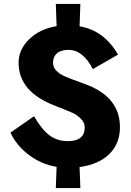

<svg xmlns="http://www.w3.org/2000/svg" viewBox="-20 -838 661 970"><path d="M449 -489Q399 -586 326 -586Q287 -586 267.5 -568.5Q248 -551 248 -522Q248 -510 252 -499.5Q256 -489 265.5 -480Q275 -471 283.5 -465Q292 -459 309.5 -451.5Q327 -444 338.5 -439.5Q350 -435 373 -427Q396 -419 408 -414Q586 -350 586 -196Q586 -112 532 -59.5Q478 -7 382 6L386 112H262L266 5Q188 -8 125 -56Q62 -104 33 -168L152 -251Q189 -186 228.5 -155.5Q268 -125 322 -125Q408 -125 408 -194Q408 -219 388 -238.5Q368 -258 349.5 -266.5Q331 -275 280 -295Q275 -297 271 -298.5Q267 -300 263 -302Q74 -372 74 -521Q74 -588 127.5 -640Q181 -692 266 -706L262 -818H386L382 -705Q507 -684 576 -562Z"/></svg>

Font: renner_700bold
Style: Bold
Weight: 700
Version: Version 003.000 ; ttfautohint (v0.97) -l 8 -r 50 -G 200 -x 1